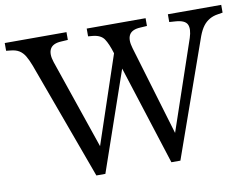

<svg xmlns="http://www.w3.org/2000/svg" viewBox="-76 -810 1212 925"><g transform="rotate(-10 529.5 -347.5)"><path d="M324 5 114 -569Q103 -598 91.5 -617.5Q80 -637 63 -647.5Q46 -658 19 -660L0 -662V-700H302V-662L269 -660Q228 -658 215 -634.5Q202 -611 216 -569L366 -131L510 -560Q495 -609 479 -632.5Q463 -656 424 -660L401 -662V-700H689V-662L656 -660Q615 -658 602 -635Q589 -612 602 -569L733 -131L882 -569Q896 -612 885 -634.5Q874 -657 827 -660L798 -662V-700H1059V-662L1035 -658Q1013 -655 994.5 -644.5Q976 -634 962.5 -616Q949 -598 938 -569L735 5H691L525 -514L547 -513L368 5Z"/></g></svg>

Font: Hedvig Letters Serif
Style: Regular
Weight: 400
Designer: Alexander Örn & Tor Weibull
Foundry: Kanon Foundry
Version: Version 1.000